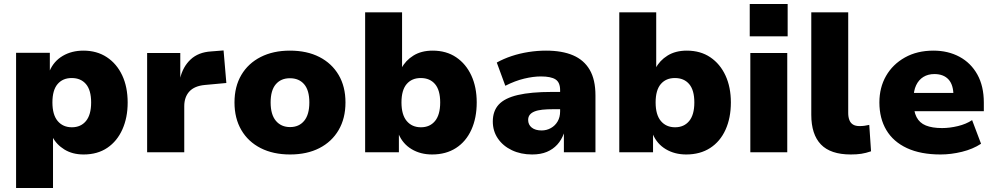

<svg xmlns="http://www.w3.org/2000/svg" viewBox="-20 -767 5009 967"><path d="M61 180V-501H231V-410H230Q251 -459 296 -485.5Q341 -512 400 -512Q468 -512 518 -479Q568 -446 595.5 -387.5Q623 -329 623 -250Q623 -175 596.5 -115.5Q570 -56 520.5 -22.5Q471 11 401 11Q345 11 304.5 -14Q264 -39 244 -78H247V180ZM342 -126Q387 -126 413 -157.5Q439 -189 439 -251Q439 -313 413 -343.5Q387 -374 341 -374Q296 -374 270 -343.5Q244 -313 244 -251Q244 -189 270.5 -157.5Q297 -126 342 -126Z M721 0V-500H888V-372H887Q901 -431 940 -467.5Q979 -504 1043 -508L1106 -513L1120 -349L1011 -339Q959 -334 933.5 -306Q908 -278 908 -232V0Z M1441 11Q1356 11 1293 -21Q1230 -53 1195.5 -112Q1161 -171 1161 -251Q1161 -331 1195.5 -389.5Q1230 -448 1293 -480Q1356 -512 1440 -512Q1526 -512 1588.5 -480Q1651 -448 1685.5 -389.5Q1720 -331 1720 -251Q1720 -171 1685.5 -112Q1651 -53 1588.5 -21Q1526 11 1441 11ZM1441 -127Q1486 -127 1512 -158.5Q1538 -190 1538 -251Q1538 -312 1512 -342.5Q1486 -373 1440 -373Q1395 -373 1369 -342.5Q1343 -312 1343 -251Q1343 -190 1369.5 -158.5Q1396 -127 1441 -127Z M2156 11Q2098 11 2053.5 -15.5Q2009 -42 1988 -91H1989V0H1819V-705H2005V-423H2002Q2022 -462 2062 -487Q2102 -512 2159 -512Q2228 -512 2277.5 -478.5Q2327 -445 2354 -386.5Q2381 -328 2381 -251Q2381 -173 2354 -113.5Q2327 -54 2276.5 -21.5Q2226 11 2156 11ZM2100 -126Q2145 -126 2171 -157.5Q2197 -189 2197 -251Q2197 -313 2171 -343.5Q2145 -374 2099 -374Q2054 -374 2028 -343.5Q2002 -313 2002 -251Q2002 -189 2028.5 -157.5Q2055 -126 2100 -126Z M2660 11Q2603 11 2558 -10.5Q2513 -32 2487.5 -69.5Q2462 -107 2462 -155Q2462 -208 2492 -240.5Q2522 -273 2588 -288.5Q2654 -304 2760 -304H2822V-217H2767Q2735 -217 2711.5 -214.5Q2688 -212 2672 -205.5Q2656 -199 2648 -188.5Q2640 -178 2640 -163Q2640 -139 2658 -124.5Q2676 -110 2708 -110Q2733 -110 2754.5 -122Q2776 -134 2788.5 -155.5Q2801 -177 2801 -206V-313Q2801 -352 2778 -367Q2755 -382 2704 -382Q2666 -382 2620 -371Q2574 -360 2525 -335L2482 -452Q2516 -471 2556.5 -484.5Q2597 -498 2641.5 -505Q2686 -512 2730 -512Q2811 -512 2866 -488.5Q2921 -465 2950 -415.5Q2979 -366 2979 -286V0H2820V-95Q2808 -62 2786.5 -38.5Q2765 -15 2734 -2Q2703 11 2660 11Z M3436 11Q3378 11 3333.5 -15.5Q3289 -42 3268 -91H3269V0H3099V-705H3285V-423H3282Q3302 -462 3342 -487Q3382 -512 3439 -512Q3508 -512 3557.5 -478.5Q3607 -445 3634 -386.5Q3661 -328 3661 -251Q3661 -173 3634 -113.5Q3607 -54 3556.5 -21.5Q3506 11 3436 11ZM3380 -126Q3425 -126 3451 -157.5Q3477 -189 3477 -251Q3477 -313 3451 -343.5Q3425 -374 3379 -374Q3334 -374 3308 -343.5Q3282 -313 3282 -251Q3282 -189 3308.5 -157.5Q3335 -126 3380 -126Z M3756 -584V-747H3947V-584ZM3759 0V-500H3945V0Z M4265 11Q4163 11 4114.5 -39.5Q4066 -90 4066 -189V-705H4252V-198Q4252 -177 4258 -162Q4264 -147 4276.5 -139.5Q4289 -132 4309 -132Q4322 -132 4333.5 -133.5Q4345 -135 4358 -138L4367 -5Q4341 4 4318 7.5Q4295 11 4265 11Z M4717 11Q4617 11 4548 -21Q4479 -53 4444 -112Q4409 -171 4409 -251Q4409 -326 4442.5 -384.5Q4476 -443 4537.5 -477.5Q4599 -512 4681 -512Q4755 -512 4812.5 -481Q4870 -450 4902.5 -391.5Q4935 -333 4935 -250V-207H4560V-299H4794L4782 -285Q4782 -340 4757 -367Q4732 -394 4686 -394Q4654 -394 4630.5 -379.5Q4607 -365 4594 -337.5Q4581 -310 4581 -270V-255Q4581 -207 4596 -177.5Q4611 -148 4643 -135Q4675 -122 4725 -122Q4763 -122 4804.5 -132Q4846 -142 4876 -162L4921 -43Q4880 -16 4825 -2.5Q4770 11 4717 11Z"/></svg>

Font: Nunito Sans 9pt Black
Style: Regular
Weight: 900
Version: Version 3.101;gftools[0.9.27]